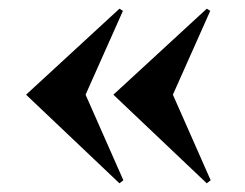

<svg xmlns="http://www.w3.org/2000/svg" viewBox="-20 -510 564 442"><path d="M40 -292 255 -88 264 -95 177 -292 263 -485 255 -490ZM241 -292 456 -88 465 -95 378 -292 464 -485 456 -490Z"/></svg>

Font: Cinzel ExtraBold
Style: Regular
Weight: 800
Designer: Natanael Gama
Version: Version 2.000